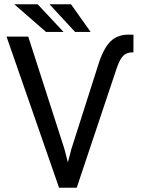

<svg xmlns="http://www.w3.org/2000/svg" viewBox="-20 -883 670 903"><path d="M315.9 -182.6 441.9 -577.6Q465.8 -653.8 498.5 -687Q531.2 -720.2 585.4 -720.2L607.9 -719.7L607.4 -636.7H601.6Q576.7 -636.7 560.5 -621.6Q544.4 -606.4 530.3 -566.4L340.8 0H268.1ZM112.8 -710.9 282.7 -183.1 330.6 0H257.8L10.7 -710.9ZM278.8 -732.9 157.2 -862.8H47.4L196.3 -732.9ZM406.2 -732.9 314 -862.8H212.9L333 -732.9Z"/></svg>

Font: RobotoDEMO
Style: Regular
Weight: 400
Designer: Christian Robertson
Foundry: Google
Version: Version 2.136